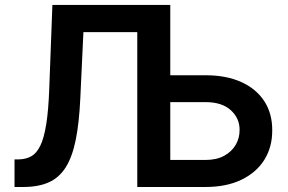

<svg xmlns="http://www.w3.org/2000/svg" viewBox="-20 -747 1152 767"><path d="M38 0V-110.1L57.5 -110.4Q84.5 -111.2 105.5 -123Q126.4 -134.9 141.2 -165.3Q155.9 -195.7 164.8 -251.2Q173.7 -306.8 176.8 -394.5L189.3 -727.3H562.1V-618.6H313.2L300.8 -353.7Q296.2 -255.7 282.5 -188Q268.8 -120.4 242.7 -78.8Q216.6 -37.3 174.9 -18.6Q133.2 0 72.4 0ZM615.8 -446.4H800.4Q884.2 -446.4 944.1 -419.2Q1003.9 -392 1035.9 -342.7Q1067.8 -293.3 1067.5 -226.6Q1067.8 -159.4 1035.9 -108.5Q1003.9 -57.5 944.1 -28.8Q884.2 0 800.4 0H528.4V-727.3H660.2V-108H800.4Q844.8 -108 875.4 -124.6Q905.9 -141.3 921.7 -168.7Q937.5 -196 937.1 -228Q937.5 -274.1 902.2 -306.6Q866.8 -339.1 800.4 -339.1H615.8Z"/></svg>

Font: InterMG SemiBold
Style: Regular
Weight: 600
Designer: Rasmus Andersson
Foundry: rsms
Version: Version 3.019;December 26, 2023;FontCreator 15.0.0.2955 64-b